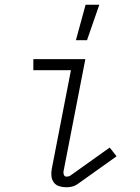

<svg xmlns="http://www.w3.org/2000/svg" viewBox="-20 -780 590 812"><path d="M261 12Q245 12 230.5 7.5Q216 3 207.5 -8.5Q199 -20 197.5 -35.5Q196 -51 199 -66L280 -483H121V-530H341L249 -57Q247 -49 250 -41Q253 -33 261 -33Q265 -33 269.5 -34Q274 -35 277 -37L444 -156L473 -119L306 0Q295 7 283.5 9.5Q272 12 261 12ZM301 -610 342 -760H400L348 -610Z"/></svg>

Font: Lode Dark
Style: Italic
Weight: 400
Italic angle: -11°
Monospace: yes
Designer: Belleve Invis
Foundry: Belleve Invis
Version: Version 29.2.0; ttfautohint (v1.8.3)